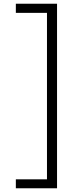

<svg xmlns="http://www.w3.org/2000/svg" viewBox="-20 -758 415 1030"><path d="M286 252V-738H65V-689H232V204H65V252Z"/></svg>

Font: Gantari Light
Style: Regular
Weight: 300
Designer: Anugrah Pasau
Foundry: Lafontype
Version: Version 1.000